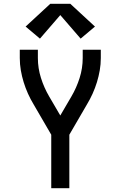

<svg xmlns="http://www.w3.org/2000/svg" viewBox="-20 -999 640 1019"><path d="M252 0V-284L159 -444Q142 -472 128.5 -502Q115 -532 105.5 -563Q96 -594 90.5 -626Q85 -658 85 -691V-735H181V-691Q181 -637 197.5 -585Q214 -533 241 -487L300 -386L359 -487Q386 -533 402.5 -585Q419 -637 419 -691V-735H515V-691Q515 -658 509.5 -626Q504 -594 494.5 -563Q485 -532 471.5 -502Q458 -472 441 -444L348 -284V0ZM192 -794 116 -858 247 -979H353L484 -858L408 -794L300 -919Z"/></svg>

Font: Iosevka Curly Medium Extended
Style: Regular
Weight: 500
Width: 7
Monospace: yes
Designer: Belleve Invis
Foundry: Belleve Invis
Version: Version 11.1.0; ttfautohint (v1.8.3)